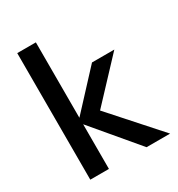

<svg xmlns="http://www.w3.org/2000/svg" viewBox="-171 -833 879 946"><g transform="rotate(-30 268.0 -360.0)"><path d="M67 0V-720H173V-291L363 -496H490L279 -271L521 0H387L173 -254V0Z"/></g></svg>

Font: Firefly Display Medium
Style: Regular
Weight: 500
Designer: Colophon Foundry, Jonny Pinhorn
Foundry: Colophon Foundry
Version: Version 1.200; ttfautohint (v1.8.3)